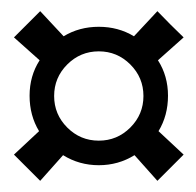

<svg xmlns="http://www.w3.org/2000/svg" viewBox="-20 -394 352 344"><path d="M309 -117Q286 -94 262 -70L221 -116Q192 -98 157 -98Q122 -98 93 -116L52 -70L5 -117L50 -159Q33 -187 33 -222.5Q33 -258 51 -286L5 -327L52 -374L94 -329Q122 -346 157 -346Q192 -346 220 -329L262 -374Q285 -350 309 -327L263 -286Q281 -258 281 -222.5Q281 -187 264 -159ZM213.5 -278.5Q190 -302 157 -302Q124 -302 100.5 -278.5Q77 -255 77 -222Q77 -189 100.5 -165.5Q124 -142 157 -142Q190 -142 213.5 -165.5Q237 -189 237 -222Q237 -255 213.5 -278.5Z"/></svg>

Font: Ruslan Display
Style: Regular
Weight: 400
Version: Version 1.000